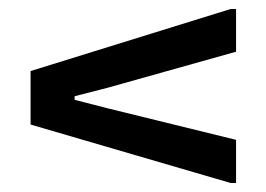

<svg xmlns="http://www.w3.org/2000/svg" viewBox="-20 -570 592 427"><path d="M505 -455 220 -375 146 -356V-348L220 -329L505 -259V-163H493L48 -293V-412L493 -550H505Z"/></svg>

Font: AR One Sans SemiBold
Style: Regular
Weight: 600
Designer: Niteesh Yadav
Foundry: Niteesh Yadav
Version: Version 1.001;gftools[0.9.33]